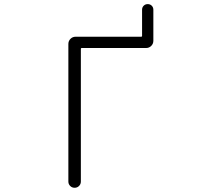

<svg xmlns="http://www.w3.org/2000/svg" viewBox="-20 -932 1040 931"><path d="M723.6 -734.4Q723.6 -719.7 713.4 -709.5Q703.1 -699.2 688.5 -699.2H376Q372.1 -699.2 372.1 -695.3V-51.8Q372.1 -39.1 363.3 -30.3Q354.5 -21.5 341.8 -21.5Q329.1 -21.5 320.3 -30.3Q311.5 -39.1 311.5 -51.8V-718.8Q311.5 -733.4 321.8 -743.7Q332 -753.9 346.7 -753.9H665Q668.9 -753.9 668.9 -757.8V-884.8Q668.9 -896.5 676.8 -904.3Q684.6 -912.1 696.3 -912.1Q708 -912.1 715.8 -904.3Q723.6 -896.5 723.6 -884.8Z"/></svg>

Font: Gen Jyuu Gothic L Monospace Light
Style: Regular
Weight: 300
Designer: [Source Han Sans]
Ryoko NISHIZUKA  (kana & ideographs); Paul D. Hunt (Latin, Greek & Cyrillic); Wenlong ZHANG  (bopomofo
Version: Version 1.002.20150607